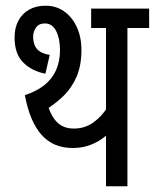

<svg xmlns="http://www.w3.org/2000/svg" viewBox="-20 -652 542 672"><path d="M351 -217 362 -187Q347 -172 327.5 -160Q308 -148 285 -141Q262 -134 234 -134Q166 -134 125 -180.5Q84 -227 67 -319Q107 -332 134.5 -353.5Q162 -375 176 -406Q190 -437 190 -477Q190 -517 176.5 -543.5Q163 -570 137 -570Q116 -570 106 -555.5Q96 -541 96 -524Q96 -507 101.5 -493.5Q107 -480 120 -471.5Q133 -463 154 -460L139 -394Q92 -403 61.5 -433Q31 -463 31 -521Q31 -554 44 -579Q57 -604 81.5 -618Q106 -632 139 -632Q176 -632 204 -612.5Q232 -593 248.5 -558Q265 -523 265 -476Q265 -423 248 -383.5Q231 -344 201.5 -315.5Q172 -287 135 -265L143 -299Q155 -250 178 -226Q201 -202 238 -202Q277 -202 307 -223.5Q337 -245 360 -282L351 -239V-554H299V-622H502V-554H426V0H351Z"/></svg>

Font: Noto Sans ExtraCondensed
Style: Regular
Weight: 400
Width: 2
Designer: Monotype Design Team
Foundry: Monotype Imaging Inc.
Version: Version 2.013